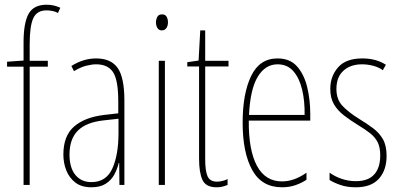

<svg xmlns="http://www.w3.org/2000/svg" viewBox="-20 -836 1695 815"><path d="M183 -553H106V-51H80V-553H10V-574L80 -579V-656Q80 -739 101.5 -777.5Q123 -816 178 -816Q196 -816 211 -812Q226 -808 236 -803L226 -781Q215 -787 202 -789.5Q189 -792 177 -792Q137 -792 121.5 -759Q106 -726 106 -649V-578H183Z M388 -588Q451 -588 479.5 -547.5Q508 -507 508 -409V-51H487L486 -144H484Q478 -119 465.5 -95.5Q453 -72 429.5 -56.5Q406 -41 368 -41Q326 -41 300 -61Q274 -81 261.5 -112.5Q249 -144 249 -180Q249 -259 294 -298.5Q339 -338 421 -348L482 -355V-406Q482 -496 460 -529.5Q438 -563 388 -563Q370 -563 346 -557Q322 -551 294 -534L283 -556Q334 -588 388 -588ZM420 -325Q346 -317 310.5 -281.5Q275 -246 275 -180Q275 -124 300 -93.5Q325 -63 368 -63Q431 -63 457 -121Q483 -179 483 -271V-332Z M668 -775Q682 -775 687.5 -764.5Q693 -754 693 -742Q693 -726 686 -716.5Q679 -707 667 -707Q654 -707 648 -717.5Q642 -728 642 -741Q642 -753 647.5 -764Q653 -775 668 -775ZM680 -578V-51H654V-578Z M901 -65Q914 -65 926.5 -68.5Q939 -72 946 -76V-51Q936 -47 925 -44Q914 -41 900 -41Q854 -41 839.5 -72Q825 -103 825 -163V-554H775V-572L823 -579L830 -707H851V-578H950V-554H851V-159Q851 -111 861 -88Q871 -65 901 -65Z M1158 -588Q1211 -588 1241 -554Q1271 -520 1284 -466Q1297 -412 1297 -352V-324H1036Q1035 -199 1070.5 -132.5Q1106 -66 1177 -66Q1229 -66 1281 -103V-73Q1260 -59 1234 -50Q1208 -41 1177 -41Q1091 -41 1050.5 -114.5Q1010 -188 1010 -315Q1010 -439 1046 -513.5Q1082 -588 1158 -588ZM1158 -563Q1106 -563 1074 -510Q1042 -457 1037 -348H1273Q1274 -407 1262.5 -455.5Q1251 -504 1225.5 -533.5Q1200 -563 1158 -563Z M1621 -174Q1621 -114 1588.5 -77.5Q1556 -41 1490 -41Q1453 -41 1424.5 -51Q1396 -61 1379 -72V-103Q1401 -87 1430 -77Q1459 -67 1490 -67Q1543 -67 1568.5 -95.5Q1594 -124 1594 -176Q1594 -211 1583 -232.5Q1572 -254 1551 -270.5Q1530 -287 1500 -305Q1466 -326 1439.5 -346.5Q1413 -367 1397.5 -393.5Q1382 -420 1382 -459Q1382 -512 1415 -550Q1448 -588 1518 -588Q1577 -588 1618 -561L1605 -538Q1589 -550 1565 -556.5Q1541 -563 1517 -563Q1468 -563 1438 -536Q1408 -509 1408 -458Q1408 -415 1432.5 -388Q1457 -361 1505 -331Q1538 -311 1564 -291.5Q1590 -272 1605.5 -245Q1621 -218 1621 -174Z"/></svg>

Font: Noto Sans Tamil UI ExtraCondensed Thin
Style: Regular
Weight: 100
Width: 2
Designer: Jelle Bosma - Monotype Design Team
Foundry: Monotype Imaging Inc.
Version: Version 2.004; ttfautohint (v1.8.4.7-5d5b)